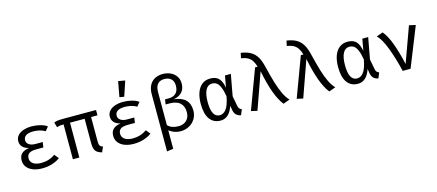

<svg xmlns="http://www.w3.org/2000/svg" viewBox="-66 -1551 5669 2493"><g transform="rotate(-15 2769.0 -305.0)"><path d="M308.7 -247.2Q240.5 -247.2 209.7 -226.2Q179 -205.1 179 -159.5Q179 -129.2 196.2 -106.7Q213.3 -84.1 246.2 -71.8Q279 -59.5 323.6 -59.5Q429.7 -59.5 513.3 -118.5L560 -61Q518.5 -28.7 455.6 -8.5Q392.8 11.8 318.5 11.8Q251.3 11.8 198.5 -7.9Q145.6 -27.7 115.4 -65.6Q85.1 -103.6 85.1 -156.4Q85.1 -216.4 119.2 -247.9Q153.3 -279.5 220.5 -289.2Q165.1 -301 136.2 -332.1Q107.2 -363.1 107.2 -407.7Q107.2 -453.8 135.9 -486.2Q164.6 -518.5 213.8 -534.9Q263.1 -551.3 324.1 -551.3Q379.5 -551.3 435.1 -537.7Q490.8 -524.1 529.7 -496.4L486.2 -442.6Q452.8 -463.1 411.8 -472.8Q370.8 -482.6 327.7 -482.6Q264.6 -482.6 230.5 -461.5Q196.4 -440.5 196.4 -398.5Q196.4 -361.5 228.2 -339.5Q260 -317.4 314.4 -317.4H411.8L401 -247.2Z M1187.7 -468.2H1102.1V-140Q1102.1 -112.8 1106.9 -96.7Q1111.8 -80.5 1122.6 -71.8Q1133.3 -63.1 1152.8 -59L1121.5 11.8Q1082.1 1.5 1059 -15.6Q1035.9 -32.8 1025.6 -60.3Q1015.4 -87.7 1015.4 -129.7V-468.2H819V0H732.3V-468.2Q697.4 -468.2 682.1 -465.9Q666.7 -463.6 641.5 -455.9L622.1 -522.1Q643.6 -532.3 670 -536.2Q696.4 -540 755.4 -540H1187.7Z M1539.5 -247.2Q1471.3 -247.2 1440.5 -226.2Q1409.7 -205.1 1409.7 -159.5Q1409.7 -129.2 1426.9 -106.7Q1444.1 -84.1 1476.9 -71.8Q1509.7 -59.5 1554.4 -59.5Q1660.5 -59.5 1744.1 -118.5L1790.8 -61Q1749.2 -28.7 1686.4 -8.5Q1623.6 11.8 1549.2 11.8Q1482.1 11.8 1429.2 -7.9Q1376.4 -27.7 1346.2 -65.6Q1315.9 -103.6 1315.9 -156.4Q1315.9 -216.4 1350 -247.9Q1384.1 -279.5 1451.3 -289.2Q1395.9 -301 1366.9 -332.1Q1337.9 -363.1 1337.9 -407.7Q1337.9 -453.8 1366.7 -486.2Q1395.4 -518.5 1444.6 -534.9Q1493.8 -551.3 1554.9 -551.3Q1610.3 -551.3 1665.9 -537.7Q1721.5 -524.1 1760.5 -496.4L1716.9 -442.6Q1683.6 -463.1 1642.6 -472.8Q1601.5 -482.6 1558.5 -482.6Q1495.4 -482.6 1461.3 -461.5Q1427.2 -440.5 1427.2 -398.5Q1427.2 -361.5 1459 -339.5Q1490.8 -317.4 1545.1 -317.4H1642.6L1631.8 -247.2ZM1524.1 -622.1 1562.1 -828.2 1653.3 -811.8 1586.2 -611.3Z M2407.2 -207.7Q2407.2 -142.6 2375.6 -92.6Q2344.1 -42.6 2291.8 -15.6Q2239.5 11.3 2179.5 11.3Q2137.9 11.3 2098.7 -2.3Q2059.5 -15.9 2025.6 -42.1V206.2L1939.5 217.9V-553.8Q1939.5 -620.5 1964.1 -668.5Q1988.7 -716.4 2035.1 -742.1Q2081.5 -767.7 2145.1 -767.7Q2201.5 -767.7 2248.5 -745.6Q2295.4 -723.6 2323.3 -682.6Q2351.3 -641.5 2351.3 -586.2Q2351.3 -509.7 2308.2 -466.4Q2265.1 -423.1 2196.9 -413.8Q2407.2 -391.8 2407.2 -207.7ZM2319.5 -207.2Q2319.5 -289.7 2272.1 -332.6Q2224.6 -375.4 2134.9 -375.4H2079L2089.2 -441.5H2143.1Q2200 -441.5 2235.6 -475.4Q2271.3 -509.2 2271.3 -577.9Q2271.3 -638.5 2237.2 -668.7Q2203.1 -699 2146.7 -699Q2025.6 -699 2025.6 -552.8V-111.8Q2052.8 -84.1 2088.2 -71.5Q2123.6 -59 2171.3 -59Q2212.8 -59 2246.4 -76.2Q2280 -93.3 2299.7 -126.7Q2319.5 -160 2319.5 -207.2Z M2892.8 -382.1 2921 -540H3000L2947.2 -252.3L2973.8 -112.3Q2977.9 -91.3 2988.5 -79.5Q2999 -67.7 3019.5 -60L2989.2 12.8Q2908.2 0 2894.9 -84.6L2885.6 -142.6Q2834.4 11.8 2717.4 11.8Q2623.6 11.8 2572.6 -57.9Q2521.5 -127.7 2521.5 -265.1Q2521.5 -349.7 2544.4 -414.4Q2567.2 -479 2612.6 -515.1Q2657.9 -551.3 2723.1 -551.3Q2770.3 -551.3 2803.8 -535.4Q2837.4 -519.5 2859.5 -482.3Q2881.5 -445.1 2892.8 -382.1ZM2614.4 -265.1Q2614.4 -159.5 2642.3 -108.7Q2670.3 -57.9 2725.6 -57.9Q2771.3 -57.9 2809.2 -104.1Q2847.2 -150.3 2870.8 -273.8Q2856.9 -354.4 2837.2 -400Q2817.4 -445.6 2791.5 -463.8Q2765.6 -482.1 2729.7 -482.1Q2674.4 -482.1 2644.4 -426.2Q2614.4 -370.3 2614.4 -265.1Z M3360.5 -540Q3345.1 -590.8 3324.6 -622.6Q3304.1 -654.4 3269.7 -673.8Q3235.4 -693.3 3180 -702.1L3194.4 -770.8Q3274.4 -759 3324.9 -729.7Q3375.4 -700.5 3406.7 -648.5Q3437.9 -596.4 3457.9 -511.3Q3490.3 -377.4 3517.7 -286.4Q3545.1 -195.4 3577.4 -128.2Q3609.7 -61 3649.7 -21L3561 11.8Q3504.6 -58.5 3460.8 -178.2Q3416.9 -297.9 3382.1 -473.3L3209.7 12.8L3126.7 -5.6L3325.6 -540Z M3975.9 -540Q3960.5 -590.8 3940 -622.6Q3919.5 -654.4 3885.1 -673.8Q3850.8 -693.3 3795.4 -702.1L3809.7 -770.8Q3889.7 -759 3940.3 -729.7Q3990.8 -700.5 4022.1 -648.5Q4053.3 -596.4 4073.3 -511.3Q4105.6 -377.4 4133.1 -286.4Q4160.5 -195.4 4192.8 -128.2Q4225.1 -61 4265.1 -21L4176.4 11.8Q4120 -58.5 4076.2 -178.2Q4032.3 -297.9 3997.4 -473.3L3825.1 12.8L3742.1 -5.6L3941 -540Z M4739 -382.1 4767.2 -540H4846.2L4793.3 -252.3L4820 -112.3Q4824.1 -91.3 4834.6 -79.5Q4845.1 -67.7 4865.6 -60L4835.4 12.8Q4754.4 0 4741 -84.6L4731.8 -142.6Q4680.5 11.8 4563.6 11.8Q4469.7 11.8 4418.7 -57.9Q4367.7 -127.7 4367.7 -265.1Q4367.7 -349.7 4390.5 -414.4Q4413.3 -479 4458.7 -515.1Q4504.1 -551.3 4569.2 -551.3Q4616.4 -551.3 4650 -535.4Q4683.6 -519.5 4705.6 -482.3Q4727.7 -445.1 4739 -382.1ZM4460.5 -265.1Q4460.5 -159.5 4488.5 -108.7Q4516.4 -57.9 4571.8 -57.9Q4617.4 -57.9 4655.4 -104.1Q4693.3 -150.3 4716.9 -273.8Q4703.1 -354.4 4683.3 -400Q4663.6 -445.6 4637.7 -463.8Q4611.8 -482.1 4575.9 -482.1Q4520.5 -482.1 4490.5 -426.2Q4460.5 -370.3 4460.5 -265.1Z M5165.6 0Q5125.6 -170.8 5070 -318.5Q5014.4 -466.2 4955.4 -518.5L5042.6 -550.3Q5098.5 -485.6 5144.1 -361Q5189.7 -236.4 5225.1 -76.4L5397.4 -551.3L5484.1 -531.8L5271.3 0Z"/></g></svg>

Font: Fira Code
Style: Regular
Weight: 400
Designer: Carrois Corporate, Edenspiekermann AG, Nikita Prokopov
Foundry: Carrois Corporate, Edenspiekermann AG, Nikita Prokopov
Version: Version 5.002